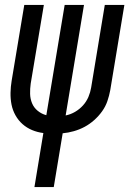

<svg xmlns="http://www.w3.org/2000/svg" viewBox="-20 -540 540 775"><path d="M119 215 155 -3Q131 -6 109.5 -15Q88 -24 71 -39Q54 -54 42.5 -74.5Q31 -95 26.5 -118Q22 -141 22.5 -165.5Q23 -190 27 -214L78 -520H157L104 -203Q101 -182 101.5 -161.5Q102 -141 109.5 -123Q117 -105 132.5 -92.5Q148 -80 167 -75L241 -520H319L245 -74Q265 -78 283 -88.5Q301 -99 315 -114.5Q329 -130 337 -149Q345 -168 348 -187L403 -520H482L425 -176Q421 -154 413.5 -132Q406 -110 392 -90.5Q378 -71 360 -55Q342 -39 321.5 -28Q301 -17 278 -10.5Q255 -4 233 -2L197 215Z"/></svg>

Font: Iosevka SS18
Style: Italic
Weight: 400
Italic angle: -9°
Monospace: yes
Designer: Belleve Invis
Foundry: Belleve Invis
Version: Version 25.1.1; ttfautohint (v1.8.4)